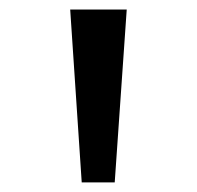

<svg xmlns="http://www.w3.org/2000/svg" viewBox="-20 -842 408 398"><path d="M149.4 -463.9 125.5 -822.3H242.7L217.8 -463.9Z"/></svg>

Font: HaufeMerriweather
Style: Regular
Weight: 400
Designer: Eben Sorkin ( eben@eyebytes.com )
Foundry: Eben Sorkin
Version: Version 1.56